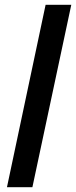

<svg xmlns="http://www.w3.org/2000/svg" viewBox="-20 -780 317 800"><path d="M9 0H115L277 -760H170Z"/></svg>

Font: Noto Sans Display SemiCondensed Medium
Style: Italic
Weight: 500
Width: 4
Italic angle: -12°
Designer: Monotype Design Team
Foundry: Monotype Imaging Inc.
Version: Version 1.900